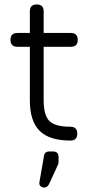

<svg xmlns="http://www.w3.org/2000/svg" viewBox="-20 -631 417 862"><path d="M296 0Q202 0 158 -43.5Q114 -87 114 -181V-421H58Q27 -421 27 -452Q27 -483 58 -483H114V-580Q114 -611 145 -611Q176 -611 176 -580V-483H298Q329 -483 329 -452Q329 -421 298 -421H176V-181Q176 -113 202 -87.5Q228 -62 296 -62Q327 -62 327 -31Q327 0 296 0ZM179 211Q169 211 162 204.5Q155 198 157 187L177 72Q179 49 202 49H218Q243 49 243 75V93Q243 99 241 107L200 196Q192 211 179 211Z"/></svg>

Font: Jura Medium
Style: Regular
Weight: 500
Designer: Daniel Johnson, Alexei Vanyashin
Foundry: Daniel Johnson
Version: Version 5.103